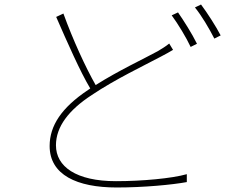

<svg xmlns="http://www.w3.org/2000/svg" viewBox="-20 -808 1040 851"><path d="M769 -753 741 -740C769 -702 806 -641 825 -600L853 -614C831 -659 794 -717 769 -753ZM871 -788 844 -775C874 -738 907 -682 930 -637L958 -651C938 -690 898 -752 871 -788ZM261 -748 229 -733C278 -621 335 -491 380 -416L370 -409C253 -331 200 -251 200 -161C200 -33 321 23 497 23C617 23 743 11 808 -1V-36C741 -17 609 -5 494 -5C317 -5 228 -70 228 -164C228 -246 284 -320 387 -387C491 -457 620 -518 693 -557C715 -569 733 -578 747 -587L730 -615C714 -602 699 -593 679 -581C617 -547 505 -495 404 -431C359 -510 303 -632 261 -748Z"/></svg>

Font: Harano Aji Gothic KR ExtraLight
Style: Regular
Weight: 250
Foundry: Masamichi Hosoda
Version: HaranoAjiGothicKR-ExtraLight version 20220220;ttx 4.29.1